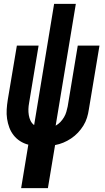

<svg xmlns="http://www.w3.org/2000/svg" viewBox="-20 -755 540 990"><path d="M89 215 126 -9Q103 -15 83.5 -27.5Q64 -40 50 -58Q36 -76 28 -97.5Q20 -119 16.5 -142.5Q13 -166 14.5 -190.5Q16 -215 20 -240L67 -520H179L130 -224Q127 -208 126.5 -192.5Q126 -177 128.5 -161.5Q131 -146 137.5 -132.5Q144 -119 156 -110L259 -735H371L267 -107Q281 -115 291.5 -126Q302 -137 310 -150.5Q318 -164 322 -178Q326 -192 329 -206L381 -520H493L438 -190Q435 -169 428.5 -148Q422 -127 410 -107.5Q398 -88 382 -71Q366 -54 346.5 -41Q327 -28 306.5 -19.5Q286 -11 264 -7L227 215Z"/></svg>

Font: Iosevka SS18 Heavy
Style: Italic
Weight: 900
Italic angle: -9°
Monospace: yes
Designer: Belleve Invis
Foundry: Belleve Invis
Version: Version 25.1.1; ttfautohint (v1.8.4)